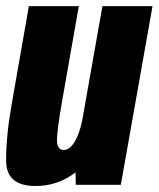

<svg xmlns="http://www.w3.org/2000/svg" viewBox="-28 -618 530 642"><path d="M225.5 0 224.5 -41.5Q165 4 91.5 4Q-7 4 -7.5 -79.5Q-8 -163 11.5 -272L68.5 -597.5H235.5L179 -276Q160.5 -170.5 162.8 -143.5Q165 -116.5 185 -116.5Q205.5 -116.5 222.5 -145.5Q237 -170 246.5 -213L314.5 -597.5H482L376 0Z"/></svg>

Font: Anybody Condensed ExtraBold
Style: Italic
Weight: 800
Width: 3
Italic angle: -10°
Designer: Tyler Finck
Foundry: Etcetera Type Company
Version: Version 1.010; ttfautohint (v1.8.3) -l 8 -r 50 -G 200 -x 14 